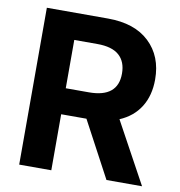

<svg xmlns="http://www.w3.org/2000/svg" viewBox="-81 -803 820 877"><g transform="rotate(10 328.5 -364.0)"><path d="M65.9 0V-727.5H349.6Q473.6 -727.5 541.7 -662.8Q609.9 -598.1 609.9 -490.7Q609.9 -416 576.7 -363Q543.5 -310.1 481 -283.7L635.7 0H470.7L332 -259.8H214.8V0ZM214.8 -380.4H322.3Q456.1 -380.4 456.1 -490.7Q456.1 -545.9 423.1 -575.2Q390.1 -604.5 321.8 -604.5H214.8Z"/></g></svg>

Font: Inter-Bold
Style: Bold
Weight: 700
Designer: Rasmus Andersson
Foundry: rsms
Version: Version 4.000;git-a52131595